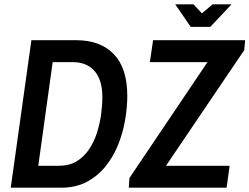

<svg xmlns="http://www.w3.org/2000/svg" viewBox="-20 -873 1160 893"><path d="M30 0 126 -686H335Q447 -686 509.5 -621Q572 -556 572 -427Q572 -372 561.5 -312.5Q551 -253 528.5 -197.5Q506 -142 469.5 -97.5Q433 -53 382.5 -26.5Q332 0 264 0ZM158 -102H254Q302 -102 336 -122.5Q370 -143 393.5 -177.5Q417 -212 430.5 -254Q444 -296 450 -339.5Q456 -383 456 -421Q456 -502 419.5 -543Q383 -584 319 -584H225ZM579 0 582 -45 945 -584H677L692 -686H1120L1116 -640L752 -102H1048L1034 0ZM867 -748 795 -853H880L919 -811L969 -853H1057L958 -748Z"/></svg>

Font: Archivo Narrow SemiBold
Style: Italic
Weight: 600
Italic angle: -8°
Designer: Hector Gatti
Foundry: Omnibus-Type
Version: Version 3.002